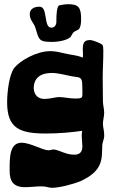

<svg xmlns="http://www.w3.org/2000/svg" viewBox="-20 -725 552 916"><path d="M477 -73C477 -75 477 -78 477 -81C478 -99 471 -116 471 -135C471 -150 477 -169 477 -188C477 -206 471 -224 471 -243C471 -278 470 -315 470 -353C470 -395 473 -437 473 -483C473 -496 472 -507 468 -512C464 -516 425 -534 409 -534C379 -534 375 -516 375 -490C375 -482 376 -474 376 -466C376 -460 375 -455 375 -450C345 -463 314 -463 280 -472C256 -478 238 -481 220 -481C152 -481 74 -434 48 -401C24 -370 14 -286 14 -237C14 -114 72 -88 199 -88C262 -88 327 -94 372 -101C371 -93 370 -86 370 -79C370 -59 373 -42 373 -27C373 -2 362 13 335 13C292 13 268 -8 236 -12C228 -12 220 -8 212 -8C182 -8 126 -44 83 -44C25 -44 26 27 26 89C26 137 41 168 100 168C125 168 153 164 178 164C200 164 214 171 227 171C266 171 329 153 363 140C476 88 465 31 468 -33C469 -47 476 -60 477 -73ZM372 -330C372 -326 373 -312 373 -297C373 -258 378 -255 337 -255C312 -255 283 -262 261 -262C247 -262 218 -253 193 -253C151 -253 141 -285 141 -305C141 -351 172 -377 227 -377C255 -377 294 -367 323 -361C354 -355 369 -361 372 -330ZM356 -586C364 -594 367 -612 367 -632C367 -687 357 -705 306 -705C284 -705 271 -700 265 -700C250 -700 249 -648 249 -631C249 -628 249 -625 249 -622C249 -606 241 -593 225 -593C186 -593 210 -693 169 -693C121 -693 122 -661 122 -657C122 -629 141 -616 148 -595C166 -536 164 -525 227 -525C261 -525 299 -533 316 -548C320 -552 324 -564 331 -571C340 -579 351 -580 356 -586Z"/></svg>

Font: Freckle Face
Style: Regular
Weight: 400
Designer: Astigmatic (AOETI)
Foundry: Astigmatic (AOETI)
Version: Version 1.000